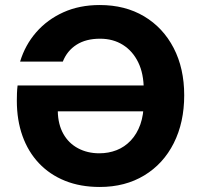

<svg xmlns="http://www.w3.org/2000/svg" viewBox="-20 -732 800 764"><path d="M377 12Q300 12 239 -12.5Q178 -37 135 -82.5Q92 -128 69.5 -191Q47 -254 47 -331Q47 -345 47.5 -360.5Q48 -376 50 -392H588V-289H210Q211 -237 232 -199.5Q253 -162 290.5 -142Q328 -122 375 -122Q412 -122 444 -134.5Q476 -147 500.5 -173Q525 -199 538.5 -237Q552 -275 552 -326V-375Q552 -439 530 -484Q508 -529 469 -553.5Q430 -578 378 -578Q322 -578 284.5 -554Q247 -530 230 -487H60Q80 -553 124 -603.5Q168 -654 232 -683Q296 -712 377 -712Q478 -712 553.5 -667Q629 -622 671 -541Q713 -460 713 -353Q713 -245 671.5 -162.5Q630 -80 554 -34Q478 12 377 12Z"/></svg>

Font: DM Sans 12pt ExtraBold
Style: Regular
Weight: 800
Version: Version 4.004;gftools[0.9.30]